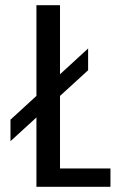

<svg xmlns="http://www.w3.org/2000/svg" viewBox="-20 -720 490 740"><path d="M20.4 -258.7 319.6 -533.1V-449.3L20.4 -175.9ZM211.3 -70.6H405.7V0H120.4V-700H211.3Z"/></svg>

Font: League Mono Thin Condensed
Style: Regular
Weight: 100
Width: 1
Designer: Tyler Finck
Foundry: The League of Moveable Type / Tyler Finck
Version: Version 2.300;RELEASE